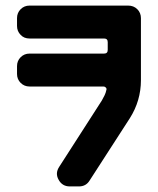

<svg xmlns="http://www.w3.org/2000/svg" viewBox="-20 -668 566 688"><path d="M485 -381Q485 -307 445 -244L301 -21Q288 0 263 0H230Q203 0 190 -24Q177 -47 192 -70L345 -308Q350 -317 354.5 -326Q359 -335 361 -345Q363 -350 359.5 -354Q356 -358 351 -358H86Q67 -358 54 -371Q41 -384 41 -403V-431Q41 -450 54 -463Q67 -476 86 -476H353Q366 -476 366 -489V-517Q366 -530 353 -530H86Q66 -530 54 -543Q41 -556 41 -575V-603Q41 -622 54 -635Q67 -648 86 -648H439Q459 -648 472 -635Q485 -622 485 -603Z"/></svg>

Font: Monomaniac One
Style: Regular
Weight: 400
Version: Version 1.000; ttfautohint (v1.8.3)